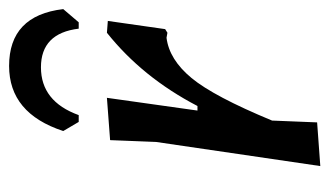

<svg xmlns="http://www.w3.org/2000/svg" viewBox="-171 -549 724 422"><g transform="rotate(-90 191.0 -338.0)"><path d="M134 -527 114 -561Q153 -680 257 -680Q368 -680 382 -561L353 -527H339Q329 -610 254 -610Q179 -610 149 -527ZM187 -465 159 -266H169Q232 -387 330 -465L356 -463L338 -337L330 -332L319 -334Q271 -328 230.5 -279Q190 -230 137 -102L133 -3L37 4L90 -357L94 -458Z"/></g></svg>

Font: Alegreya Sans SC Medium
Style: Italic
Weight: 500
Italic angle: -7°
Designer: Juan Pablo del Peral
Foundry: Huerta Tipografica
Version: Version 2.007